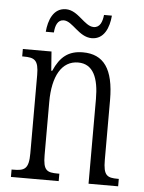

<svg xmlns="http://www.w3.org/2000/svg" viewBox="-52 -759 600 801"><g transform="rotate(5 248.0 -358.5)"><path d="M309 -606C361 -606 381 -657 385 -707H352C349 -679 340 -653 313 -653C274 -653 244 -717 192 -717C139 -717 120 -664 116 -616H150C152 -645 161 -670 187 -670C224 -670 255 -606 309 -606ZM24 0H224V-31H218C172 -31 156 -38 156 -103V-326C156 -433 193 -500 262 -500C325 -500 349 -443 349 -355V0H473V-31H469C424 -31 408 -39 408 -105V-355C408 -486 365 -544 278 -544C218 -544 183 -516 157 -456H153L147 -536H27V-505H32C78 -505 96 -497 96 -433V-105C96 -39 78 -31 31 -31H24Z"/></g></svg>

Font: Noto Serif Georgian ExtraCondensed Light
Style: Regular
Weight: 300
Width: 2
Designer: Monotype Design Team, Akaki Razmadze
Foundry: Google LLC
Version: Version 2.003